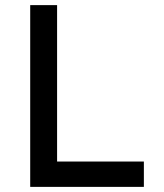

<svg xmlns="http://www.w3.org/2000/svg" viewBox="-20 -730 640 750"><path d="M98 0V-710H203V-99H542V0Z"/></svg>

Font: Txt Mono Medium
Style: Regular
Weight: 500
Monospace: yes
Designer: Open Source
Foundry: XRLN
Version: Version 1.0